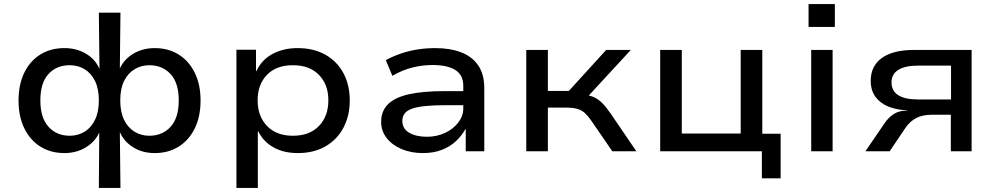

<svg xmlns="http://www.w3.org/2000/svg" viewBox="-20 -742 4891 942"><path d="M465 180 467 -92Q447 -47 401 -19Q355 9 296 9Q229 9 178.5 -22.5Q128 -54 99.5 -112Q71 -170 71 -249Q71 -328 99.5 -386Q128 -444 178.5 -475Q229 -506 296 -506Q355 -506 401 -479Q447 -452 467 -406H468L465 -680H571L568 -406Q589 -452 635 -479Q681 -506 739 -506Q806 -506 856.5 -474.5Q907 -443 935.5 -385Q964 -327 964 -249Q964 -170 935.5 -112Q907 -54 856.5 -22.5Q806 9 739 9Q679 9 634 -19Q589 -47 569 -92H568L571 180ZM322 -76Q362 -76 394.5 -95.5Q427 -115 446 -154Q465 -193 465 -249Q465 -307 446 -345Q427 -383 395 -402.5Q363 -422 322 -422Q257 -422 217.5 -378.5Q178 -335 178 -249Q178 -164 218 -120Q258 -76 322 -76ZM712 -76Q777 -76 817 -120Q857 -164 857 -249Q857 -335 817 -378.5Q777 -422 712 -422Q673 -422 640.5 -402.5Q608 -383 589 -345Q570 -307 570 -249Q570 -192 589 -153.5Q608 -115 640.5 -95.5Q673 -76 712 -76Z M1140 180V-498H1236V-393H1238Q1263 -448 1316.5 -477Q1370 -506 1440 -506Q1519 -506 1576.5 -473.5Q1634 -441 1665 -383Q1696 -325 1696 -249Q1696 -174 1665 -115.5Q1634 -57 1577 -24Q1520 9 1441 9Q1371 9 1321 -19.5Q1271 -48 1247 -98H1245V180ZM1417 -76Q1499 -76 1545 -124Q1591 -172 1591 -250Q1591 -327 1545 -374.5Q1499 -422 1417 -422Q1335 -422 1289.5 -374.5Q1244 -327 1244 -250Q1244 -172 1290 -124Q1336 -76 1417 -76Z M2055 9Q1996 9 1949.5 -11Q1903 -31 1876.5 -65.5Q1850 -100 1850 -144Q1850 -197 1883.5 -230.5Q1917 -264 1986 -279.5Q2055 -295 2163 -295H2270V-226H2169Q2110 -226 2069.5 -222Q2029 -218 2003.5 -209.5Q1978 -201 1966 -186Q1954 -171 1954 -149Q1954 -110 1988 -90.5Q2022 -71 2075 -71Q2123 -71 2163.5 -90Q2204 -109 2228.5 -141Q2253 -173 2253 -210V-321Q2253 -374 2214 -398.5Q2175 -423 2102 -423Q2052 -423 2002.5 -410.5Q1953 -398 1905 -370L1873 -447Q1908 -466 1947.5 -479.5Q1987 -493 2029.5 -499.5Q2072 -506 2115 -506Q2188 -506 2242 -485.5Q2296 -465 2326 -421.5Q2356 -378 2356 -309V0H2265V-107L2263 -108Q2246 -77 2217.5 -50Q2189 -23 2148.5 -7Q2108 9 2055 9Z M2562 0V-497H2668V-296H2771L2954 -497H3075L2849 -252L2834 -279Q2868 -276 2891 -266.5Q2914 -257 2934 -237Q2954 -217 2976 -185L3102 0H2984L2881 -150Q2865 -173 2850 -187Q2835 -201 2813.5 -207.5Q2792 -214 2758 -214H2668V0Z M3718 133V0H3219V-497H3325V-87H3614V-497H3720V-86H3810V133Z M3947 -610V-722H4076V-610ZM3960 0V-497H4065V0Z M4226 0 4319 -136Q4339 -166 4365 -182.5Q4391 -199 4425 -199H4432L4428 -201Q4379 -203 4339 -219Q4299 -235 4275.5 -266.5Q4252 -298 4252 -346Q4252 -418 4306.5 -457.5Q4361 -497 4466 -497H4747V0H4645V-179H4552Q4507 -179 4476.5 -163.5Q4446 -148 4424 -117L4345 0ZM4485 -254H4646V-420H4485Q4420 -420 4387 -399Q4354 -378 4354 -338Q4354 -296 4387 -275Q4420 -254 4485 -254Z"/></svg>

Font: Nunito Sans 7pt SemiExpanded Medium
Style: Regular
Weight: 500
Width: 6
Designer: Vernon Adams
Foundry: Vernon Adams
Version: Version 3.101;gftools[0.9.27]